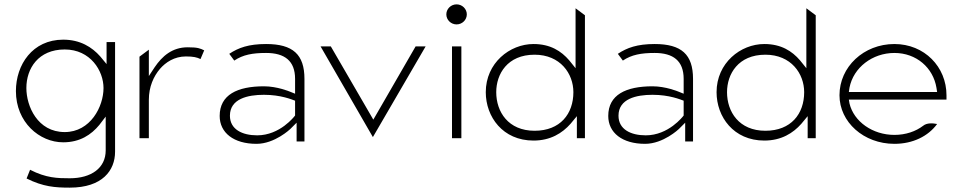

<svg xmlns="http://www.w3.org/2000/svg" viewBox="-20 -664 4412 881"><path d="M53 -246C53 -103 161 -11 270 -11C347 -11 399 -46 436 -91L465 -129V26C465 107 399 154 300 154C244 154 192 153 118 115L102 155C178 193 233 197 300 197C450 197 508 118 508 32V-471H469V-370L440 -405C402 -448 348 -482 270 -482C129 -482 53 -367 53 -246ZM101 -260C101 -350 156 -437 277 -437C395 -437 455 -339 455 -260C455 -175 395 -58 277 -58C152 -58 101 -177 101 -260Z M620 -30H663V-206C663 -266 685 -314 714 -348C740 -378 780 -405 833 -405C867 -405 884 -401 900 -393L917 -433C898 -442 888 -447 841 -447C770 -447 724 -406 690 -356L663 -315V-436L620 -404Z M988 -132C988 -55 1052 -4 1157 -4C1241 -4 1312 -72 1312 -72L1341 -101V-15H1377V-302C1377 -414 1324 -462 1201 -462C1121 -462 1074 -445 1032 -417L1055 -386C1095 -413 1139 -421 1201 -421C1286 -421 1334 -385 1334 -302V-234L1309 -244C1309 -244 1252 -268 1191 -268C1069 -268 988 -229 988 -132ZM1035 -133C1035 -211 1117 -229 1191 -229C1269 -229 1320 -207 1334 -202V-134C1331 -130 1265 -43 1160 -43C1092 -43 1035 -70 1035 -133Z M1451 -451 1691 -35 1933 -451H1887L1693 -115L1498 -451Z M2028 -598C2028 -573 2049 -552 2075 -552C2101 -552 2122 -573 2122 -598C2122 -623 2101 -644 2075 -644C2049 -644 2028 -623 2028 -598ZM2054 -30H2097V-451H2054Z M2209 -241C2209 -128 2287 -19 2428 -19C2506 -19 2560 -53 2598 -96L2627 -131V-30H2664V-594L2621 -626V-351L2592 -387C2555 -430 2505 -462 2428 -462C2319 -462 2209 -375 2209 -241ZM2257 -241C2257 -324 2308 -413 2433 -413C2551 -413 2611 -326 2611 -241C2611 -142 2551 -64 2433 -64C2312 -64 2257 -151 2257 -241Z M2771 -132C2771 -55 2835 -4 2940 -4C3024 -4 3095 -72 3095 -72L3124 -101V-15H3160V-302C3160 -414 3107 -462 2984 -462C2904 -462 2857 -445 2815 -417L2838 -386C2878 -413 2922 -421 2984 -421C3069 -421 3117 -385 3117 -302V-234L3092 -244C3092 -244 3035 -268 2974 -268C2852 -268 2771 -229 2771 -132ZM2818 -133C2818 -211 2900 -229 2974 -229C3052 -229 3103 -207 3117 -202V-134C3114 -130 3048 -43 2943 -43C2875 -43 2818 -70 2818 -133Z M3268 -241C3268 -128 3346 -19 3487 -19C3565 -19 3619 -53 3657 -96L3686 -131V-30H3723V-594L3680 -626V-351L3651 -387C3614 -430 3564 -462 3487 -462C3378 -462 3268 -375 3268 -241ZM3316 -241C3316 -324 3367 -413 3492 -413C3610 -413 3670 -326 3670 -241C3670 -142 3610 -64 3492 -64C3371 -64 3316 -151 3316 -241Z M3832 -227C3832 -104 3943 -4 4084 -4C4169 -4 4239 -39 4280 -95C4261 -99 4233 -101 4216 -87C4182 -61 4136 -45 4084 -45C3984 -45 3898 -106 3878 -189L3875 -207H4323V-227C4323 -357 4222 -462 4084 -462C3943 -462 3832 -357 3832 -227ZM3875 -242 3878 -262C3896 -354 3983 -421 4084 -421C4185 -421 4262 -353 4277 -261L4280 -242Z"/></svg>

Font: Charger Sport
Style: HLExt
Weight: 100
Designer: Jasper
Foundry: Cannot Into Space Fonts
Version: Version 1.1